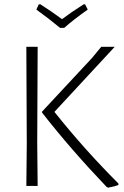

<svg xmlns="http://www.w3.org/2000/svg" viewBox="-20 -854 568 882"><path d="M371 -834 383 -810Q318 -764 275 -726H256Q200 -772 147 -810L158 -834H166Q216 -802 265 -766Q303 -795 364 -834ZM507 -639 230 -340Q367 -168 524 -11V-4Q509 2 477 8L470 5Q304 -169 173 -337V-341L403 -588L445 -639ZM153 -639 151 -197 153 0H101L103 -194L101 -639Z"/></svg>

Font: Alegreya Sans SC Light
Style: Regular
Weight: 300
Designer: Juan Pablo del Peral
Foundry: Huerta Tipografica
Version: Version 2.007